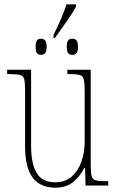

<svg xmlns="http://www.w3.org/2000/svg" viewBox="-20 -859 540 889"><path d="M228 -698Q246 -733 262.5 -772Q279 -811 288 -839H332V-828Q316 -799 287.5 -758Q259 -717 234 -683H228ZM170 -605Q158 -605 151.5 -612.5Q145 -620 145 -642Q145 -665 151.5 -672.5Q158 -680 170 -680Q181 -680 188.5 -672.5Q196 -665 196 -642Q196 -620 188.5 -612.5Q181 -605 170 -605ZM315 -605Q303 -605 296 -612.5Q289 -620 289 -642Q289 -665 296 -672.5Q303 -680 315 -680Q327 -680 334 -672.5Q341 -665 341 -642Q341 -620 334 -612.5Q327 -605 315 -605ZM235 10Q168 10 132 -35.5Q96 -81 96 -184V-443Q96 -477 92 -492.5Q88 -508 72.5 -512Q57 -516 24 -516H13V-536H124V-182Q124 -102 149.5 -58.5Q175 -15 236 -15Q282 -15 312 -41.5Q342 -68 357 -110.5Q372 -153 372 -203V-431Q372 -471 368.5 -489Q365 -507 350 -511.5Q335 -516 300 -516H292V-536H400V-99Q400 -62 404 -45Q408 -28 423 -24Q438 -20 470 -20H481V0H376L374 -81H370Q351 -43 319 -16.5Q287 10 235 10Z"/></svg>

Font: Noto Serif Condensed Thin
Style: Regular
Weight: 100
Width: 3
Designer: Monotype Design Team
Foundry: Monotype Imaging Inc.
Version: Version 2.013; ttfautohint (v1.8.4.7-5d5b)